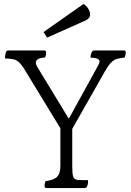

<svg xmlns="http://www.w3.org/2000/svg" viewBox="-20 -1030 660 970"><path d="M215 -80Q205 -80 205 -90Q205 -94 206 -101.5Q207 -109 211 -115Q252 -120 268.5 -137Q285 -154 285 -191V-382L110 -669Q92 -700 78 -713.5Q64 -727 48 -730.5Q32 -734 5 -735Q5 -740 6 -748Q7 -756 8 -761Q11 -772 15.5 -773.5Q20 -775 21 -775H203Q213 -775 213 -765Q213 -761 212 -753.5Q211 -746 207 -740Q186 -738 173.5 -732Q161 -726 161 -713Q161 -703 172 -686L324 -436Q328 -429 331 -436L468 -685Q474 -696 478.5 -704.5Q483 -713 483 -719Q483 -738 437 -739Q437 -744 438.5 -751Q440 -758 443 -765Q447 -773 450.5 -774Q454 -775 458 -775H605Q610 -775 612.5 -773.5Q615 -772 615 -765Q615 -751 609 -739Q587 -737 571 -732.5Q555 -728 540.5 -713Q526 -698 508 -666L345 -379V-191Q345 -153 349.5 -138Q354 -123 373 -121Q380 -120 397.5 -120Q415 -120 425 -120Q425 -115 424.5 -107Q424 -99 422 -94Q419 -84 415 -82Q411 -80 409 -80ZM411 -926 218 -840 200 -868 402 -1010Q418 -1000 427 -984Q436 -968 435 -955Q435 -937 411 -926Z"/></svg>

Font: Gowun Batang
Style: Regular
Weight: 400
Designer: Yanghee Ryu
Foundry: Yanghee Ryu
Version: Version 2.000